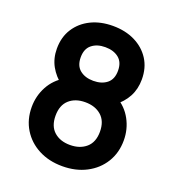

<svg xmlns="http://www.w3.org/2000/svg" viewBox="-135 -843 883 965"><g transform="rotate(20 306.0 -360.0)"><path d="M305.5 15Q234 15 178.5 -14Q123 -43 91.5 -94.5Q60 -146 60 -212.5Q60 -272 87.5 -323Q115 -374 168 -404.5L165.5 -366Q124 -397.5 101.2 -438.8Q78.5 -480 78.5 -531.5Q78.5 -593.5 107.8 -639Q137 -684.5 188 -709.8Q239 -735 305.5 -735Q372 -735 423.2 -709.8Q474.5 -684.5 503.8 -639Q533 -593.5 533 -531.5Q533 -480 511.2 -439Q489.5 -398 445.5 -365L445 -404Q497 -374.5 524.8 -323.2Q552.5 -272 552.5 -212.5Q552.5 -146 520.8 -94.5Q489 -43 433.2 -14Q377.5 15 305.5 15ZM305.5 -98.5Q358.5 -98.5 391.8 -127.5Q425 -156.5 425 -212.5Q425 -268.5 392 -297.8Q359 -327 305.5 -327Q252.5 -327 220 -297.8Q187.5 -268.5 187.5 -212.5Q187.5 -156.5 220 -127.5Q252.5 -98.5 305.5 -98.5ZM305.5 -441.5Q350 -441.5 377.8 -463.8Q405.5 -486 405.5 -531.5Q405.5 -577 377.8 -599.2Q350 -621.5 305.5 -621.5Q261.5 -621.5 233.8 -599.2Q206 -577 206 -531.5Q206 -486 233.8 -463.8Q261.5 -441.5 305.5 -441.5Z"/></g></svg>

Font: Manrope ExtraLight
Style: Bold
Weight: 700
Version: Version 4.504